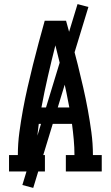

<svg xmlns="http://www.w3.org/2000/svg" viewBox="-20 -836 540 936"><path d="M24 0V-80H67Q67 -136 74.5 -191.5Q82 -247 92 -301.5Q102 -356 114.5 -410.5Q127 -465 140.5 -519.5Q154 -574 168.5 -627.5Q183 -681 198 -735H302Q317 -681 331.5 -627.5Q346 -574 359.5 -519.5Q373 -465 385.5 -410.5Q398 -356 408 -301.5Q418 -247 425.5 -191.5Q433 -136 433 -80H476V0H301V-80H343Q343 -118 339.5 -156Q336 -194 331 -232H169Q164 -194 160.5 -156Q157 -118 157 -80H199V0ZM182 -312H318Q304 -388 286.5 -464Q269 -540 250 -615Q231 -540 213.5 -464Q196 -388 182 -312ZM142 80 89 66 358 -816 411 -802Z"/></svg>

Font: Iosevka Curly Slab Medium
Style: Regular
Weight: 500
Monospace: yes
Designer: Belleve Invis
Foundry: Belleve Invis
Version: Version 22.1.2; ttfautohint (v1.8.4)